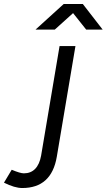

<svg xmlns="http://www.w3.org/2000/svg" viewBox="-147 -732 537 967"><path d="M-127 188 -88 123Q-45 141 -27 141Q8 141 30 118.5Q52 96 60 52L153 -500H233L139 58Q112 215 -35 215Q-73 215 -127 188ZM174 -712H270L370 -583H287L221 -666L129 -583H32Z"/></svg>

Font: Oak Sans
Style: Italic
Weight: 400
Italic angle: -9.49998°
Foundry: Erik Kennedy, Walven
Version: Version 1.000